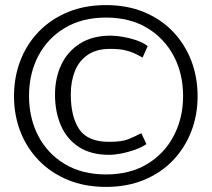

<svg xmlns="http://www.w3.org/2000/svg" viewBox="-20 -714 831 754"><path d="M756 -336Q756 -411 731 -476Q706 -541 659 -590Q612 -639 545.5 -666.5Q479 -694 396 -694Q313 -694 246.5 -666.5Q180 -639 132.5 -590Q85 -541 60 -476Q35 -411 35 -336Q35 -262 60 -197.5Q85 -133 132.5 -84Q180 -35 246.5 -7.5Q313 20 396 20Q479 20 545.5 -7.5Q612 -35 659 -84Q706 -133 731 -197.5Q756 -262 756 -336ZM94 -337Q94 -425 130.5 -494.5Q167 -564 235 -604.5Q303 -645 396 -645Q490 -645 557.5 -604.5Q625 -564 662 -494.5Q699 -425 699 -337Q699 -250 662 -180Q625 -110 557.5 -69.5Q490 -29 396 -29Q303 -29 235 -69.5Q167 -110 130.5 -180Q94 -250 94 -337ZM408 -106Q429 -106 455.5 -111Q482 -116 509 -125.5Q536 -135 555 -148L535 -191Q510 -178 484.5 -167.5Q459 -157 408 -157Q325 -157 291.5 -206Q258 -255 258 -344Q258 -394 274 -434.5Q290 -475 324.5 -498.5Q359 -522 412 -522Q448 -522 470 -517Q492 -512 508 -504.5Q524 -497 540 -488L560 -533Q542 -547 515.5 -556Q489 -565 462 -569.5Q435 -574 414 -574Q344 -574 295 -543.5Q246 -513 221 -460.5Q196 -408 196 -342Q196 -275 219 -221.5Q242 -168 289.5 -137Q337 -106 408 -106Z"/></svg>

Font: Catamaran Light
Style: Regular
Weight: 300
Designer: Pria Ravichandran
Version: Version 2.000